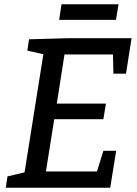

<svg xmlns="http://www.w3.org/2000/svg" viewBox="-20 -879 643 899"><path d="M464 -173H524L496 0H7L15 -53L95 -72L183 -625L108 -642L116 -695L293 -700H596L570 -534H511L509 -624H282L246 -394H476L464 -321H234L195 -76H434ZM535 -859 523 -786H257L268 -859Z"/></svg>

Font: Bitter Medium
Style: Italic
Weight: 500
Italic angle: -9°
Designer: Sol Matas, and Bitter project Authors
Foundry: Sol Matas
Version: Version 2.001